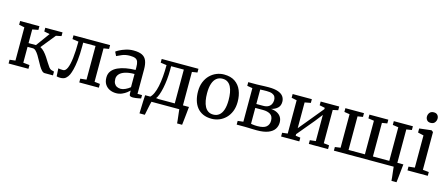

<svg xmlns="http://www.w3.org/2000/svg" viewBox="-56 -1516 5642 2419"><g transform="rotate(15 2765.0 -306.0)"><path d="M38.5 0V-49L112.5 -57.5V-491.5L40.5 -506V-554.5H292V-506L215 -491.5V-313H311.5L441.5 -491.5L368.5 -506V-554.5H593.5V-506L524 -491.5L372 -303Q400.5 -289 425.5 -262Q450.5 -235 472.2 -202Q494 -169 512.8 -138Q531.5 -107 548 -85.5Q564.5 -64 579 -60L617.5 -49.5V0H509Q489.5 0 471 -19Q452.5 -38 434.2 -68.2Q416 -98.5 398.2 -132.2Q380.5 -166 362 -196Q343.5 -226 324 -245.2Q304.5 -264.5 283.5 -264.5H215V-57.5L297.5 -49V0Z M712 6Q696.5 6 684.5 4Q672.5 2 665.5 -0.5L659.5 -103Q670 -100.5 687 -99Q704 -97.5 723.5 -97.5Q754.5 -97.5 775 -143.8Q795.5 -190 806 -278.5Q816.5 -367 817 -494L736.5 -505.5V-554.5H1214V-505L1144.5 -493.5V-57.5L1216 -49V0H960.5V-49L1039.5 -57.5V-497H878.5V-448Q878.5 -340.5 869.8 -265.5Q861 -190.5 848.5 -142.5Q836 -94.5 823.5 -68Q809 -37 784 -15.5Q759 6 712 6Z M1441.5 11Q1396.5 11 1358.5 -6.5Q1320.5 -24 1297.2 -59.8Q1274 -95.5 1274 -149.5Q1274 -200 1301.5 -235Q1329 -270 1376 -291.8Q1423 -313.5 1482.2 -324Q1541.5 -334.5 1605.5 -335.5V-371Q1605.5 -416 1596 -442Q1586.5 -468 1562 -479Q1537.5 -490 1492 -490Q1434 -490 1390.2 -471.5Q1346.5 -453 1322.5 -440.5L1297 -492Q1307 -501.5 1340.2 -519Q1373.5 -536.5 1420.2 -551.2Q1467 -566 1518.5 -566Q1589 -566 1630 -546Q1671 -526 1688.8 -482.5Q1706.5 -439 1706.5 -370V-51L1765.5 -50.5V-6.5Q1754.5 -4 1736.2 -0.5Q1718 3 1698 5.8Q1678 8.5 1661 8.5Q1634.5 8.5 1623.8 0.5Q1613 -7.5 1613 -37V-69Q1600.5 -56.5 1576 -37.5Q1551.5 -18.5 1517.2 -3.8Q1483 11 1441.5 11ZM1485 -57Q1512 -57 1545.8 -72.8Q1579.5 -88.5 1605.5 -111V-283Q1531 -282.5 1482.5 -266.5Q1434 -250.5 1410.5 -223.2Q1387 -196 1387 -161.5Q1387 -124.5 1399.8 -101.5Q1412.5 -78.5 1434.8 -67.8Q1457 -57 1485 -57Z M1847 0V-55H1866Q1891.5 -76 1910.5 -117.5Q1929.5 -159 1941.8 -216.5Q1954 -274 1960 -344.8Q1966 -415.5 1966 -495L1887 -506V-554.5H2366.5V-506L2297 -495V0ZM1944 -56H2191V-497H2025.5V-448.5Q2025.5 -385 2019.2 -323.5Q2013 -262 2001.8 -208.5Q1990.5 -155 1975.8 -115.2Q1961 -75.5 1944 -56ZM1794 180Q1795.5 145 1796.5 105.2Q1797.5 65.5 1799.2 23.5Q1801 -18.5 1803.5 -59H1969.5L1903.5 -6Q1898.5 11.5 1892.5 38.5Q1886.5 65.5 1880.8 94.5Q1875 123.5 1870.2 146.8Q1865.5 170 1863.5 180ZM2284.5 180Q2283 160 2280.5 136.2Q2278 112.5 2275 88.2Q2272 64 2269.5 41.2Q2267 18.5 2265 0L2219.5 -59H2375.5Q2373.5 -39 2371 -14.8Q2368.5 9.5 2366 35.2Q2363.5 61 2360.5 87Q2357.5 113 2355 136.8Q2352.5 160.5 2350 180Z M2434.5 -278.5Q2434.5 -349 2456.8 -403Q2479 -457 2516.5 -494Q2554 -531 2601.2 -550Q2648.5 -569 2698.5 -569Q2786 -569 2842 -530.8Q2898 -492.5 2924.8 -427Q2951.5 -361.5 2951.5 -279.5Q2951.5 -209 2929.5 -154.8Q2907.5 -100.5 2869.8 -63.5Q2832 -26.5 2785 -7.8Q2738 11 2687.5 11Q2622 11 2574.2 -11Q2526.5 -33 2495.5 -72.2Q2464.5 -111.5 2449.5 -164.5Q2434.5 -217.5 2434.5 -278.5ZM2694 -45.5Q2739 -45.5 2770.5 -70.5Q2802 -95.5 2818.8 -145.8Q2835.5 -196 2835.5 -271.5Q2835.5 -323 2828 -367Q2820.5 -411 2803.8 -443.8Q2787 -476.5 2760 -494.5Q2733 -512.5 2694 -512.5Q2648.5 -512.5 2616.5 -487.5Q2584.5 -462.5 2567.5 -412.5Q2550.5 -362.5 2550.5 -286.5Q2550.5 -234.5 2558.5 -190.5Q2566.5 -146.5 2583.5 -114Q2600.5 -81.5 2628 -63.5Q2655.5 -45.5 2694 -45.5Z M3275.5 4Q3252 4 3221.8 3Q3191.5 2 3164 1Q3136.5 0 3120 0H3013.5V-48.5L3085.5 -57V-495L3016 -506.5V-554.5H3128.5Q3145.5 -554.5 3171.2 -555.8Q3197 -557 3225.8 -558Q3254.5 -559 3279.5 -559Q3360.5 -559 3407.2 -541.5Q3454 -524 3474.5 -494Q3495 -464 3495 -425.5Q3495 -374 3463.2 -344.5Q3431.5 -315 3380.5 -303.5Q3427 -299.5 3460.8 -282Q3494.5 -264.5 3512.5 -235.2Q3530.5 -206 3530.5 -165Q3530.5 -117.5 3505.5 -79.2Q3480.5 -41 3424.5 -18.5Q3368.5 4 3275.5 4ZM3268 -49Q3351 -49 3385.2 -78.2Q3419.5 -107.5 3419.5 -158.5Q3419.5 -217.5 3382.5 -240.8Q3345.5 -264 3287 -264H3185.5V-57Q3193.5 -55 3206.5 -53.2Q3219.5 -51.5 3235.5 -50.2Q3251.5 -49 3268 -49ZM3185.5 -315H3274Q3316.5 -315 3341.8 -329.8Q3367 -344.5 3378.5 -368.5Q3390 -392.5 3390 -420Q3390 -445.5 3379.5 -464.8Q3369 -484 3343 -495Q3317 -506 3270.5 -506Q3249 -506 3227.2 -505.5Q3205.5 -505 3185.5 -503.5Z M3593 0V-49L3664 -57.5V-491.5L3595 -506V-554.5H3845.5V-506L3768 -491.5V-155.5L3840.5 -243L4030.5 -474.5V-491.5L3960.5 -506V-554.5H4202.5V-506L4134.5 -491.5V-57.5L4205.5 -49V0H3954.5V-49L4030.5 -57.5V-399L3952.5 -299L3768 -77.5V-57L3830.5 -49V0Z M5080.5 180Q5079.5 160 5076.8 136.2Q5074 112.5 5071.2 88.2Q5068.5 64 5065.8 41.2Q5063 18.5 5061.5 0L5016 -59H5172Q5169.5 -39 5167 -14.8Q5164.5 9.5 5162 35.2Q5159.5 61 5156.8 87Q5154 113 5151.5 136.8Q5149 160.5 5146.5 180ZM4281.5 0V-47.5L4353.5 -57.5V-494.5L4283 -505.5V-554.5H4525.5V-505.5L4457.5 -494.5V-56.5H4671V-494.5L4596.5 -505.5V-554.5H4843V-505.5L4775.5 -494.5V-56.5H4989V-494.5L4914.5 -505.5V-554.5H5163.5V-505.5L5093.5 -494.5V-57.5L5165.5 -47.5V0Z M5241.5 0V-49L5322 -57.5V-477.5L5247 -495V-548L5402 -566.5H5404L5427 -549.5V-57L5506 -49V0ZM5366.5 -653.5Q5335 -653.5 5318.8 -672.8Q5302.5 -692 5302.5 -718.5Q5302.5 -747.5 5320.2 -770Q5338 -792.5 5374 -792.5H5375Q5406.5 -792.5 5422.8 -773.5Q5439 -754.5 5439 -728.5Q5439 -699.5 5421.2 -676.5Q5403.5 -653.5 5367.5 -653.5Z"/></g></svg>

Font: Merriweather 20pt
Style: Regular
Weight: 400
Version: Version 2.100